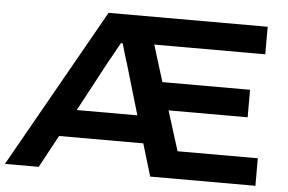

<svg xmlns="http://www.w3.org/2000/svg" viewBox="-51 -757 1242 827"><g transform="rotate(5 569.5 -343.5)"><path d="M-2 0 386 -687H1074V-568H594L643 -410H1022V-291H680L734 -119H1081V0H626L584 -140H220L144 0ZM286 -258H548L484 -475Q481 -484 477 -497Q473 -510 469 -523.5Q465 -537 462 -548Q459 -559 457 -562H451Q445 -552 438.5 -540.5Q432 -529 425.5 -516.5Q419 -504 412.5 -493.5Q406 -483 402 -475Z"/></g></svg>

Font: Archivo SemiBold SemiExpanded
Style: Regular
Weight: 600
Width: 6
Version: Version 2.001